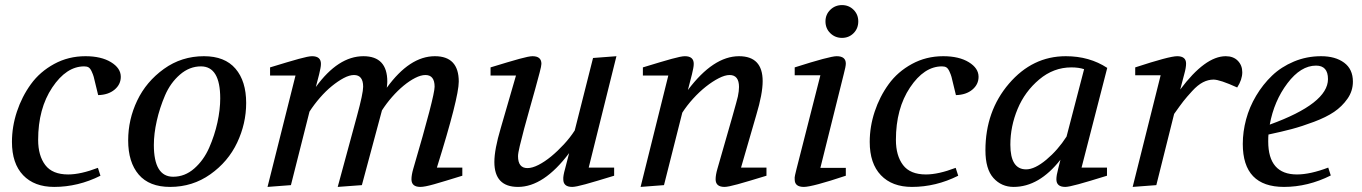

<svg xmlns="http://www.w3.org/2000/svg" viewBox="-20 -728 5356 755"><path d="M27 -170Q27 -230 46.5 -289Q66 -348 101.5 -397Q137 -446 193 -476.5Q249 -507 316 -507Q378 -507 416.5 -483.5Q455 -460 455 -426Q455 -396 430.5 -375.5Q406 -355 366 -354Q362 -369 356.5 -393Q351 -417 348.5 -426Q346 -435 340.5 -447Q335 -459 328.5 -463Q322 -467 311 -467Q241 -467 185.5 -384Q130 -301 130 -178Q130 -116 158 -79Q186 -42 248 -42Q297 -42 365 -68L375 -37Q287 7 193 7Q115 7 71 -39Q27 -85 27 -170Z M484 -176Q484 -258 519.5 -332.5Q555 -407 624.5 -457Q694 -507 782 -507Q864 -507 906 -458Q948 -409 948 -323Q948 -242 912.5 -167Q877 -92 807 -42.5Q737 7 649 7Q567 7 525.5 -41.5Q484 -90 484 -176ZM585 -158Q585 -33 661 -33Q707 -33 744 -65.5Q781 -98 802.5 -147Q824 -196 835 -246.5Q846 -297 846 -341Q846 -467 770 -467Q725 -467 687.5 -434.5Q650 -402 629 -353Q608 -304 596.5 -253Q585 -202 585 -158Z M1032 7 1142 -431H1042V-463Q1117 -486 1155 -496.5Q1193 -507 1207 -507Q1242 -507 1242 -477Q1242 -469 1240 -459Q1238 -449 1235 -436L1222 -386Q1310 -507 1409 -507Q1503 -507 1503 -407Q1503 -404 1502.5 -398Q1502 -392 1501 -383Q1591 -507 1690 -507Q1784 -507 1784 -407Q1784 -344 1698 -69H1798V-37Q1724 -14 1687 -3.5Q1650 7 1633 7Q1598 7 1598 -23Q1598 -40 1605 -64Q1689 -350 1689 -387Q1689 -433 1653 -433Q1635 -433 1612.5 -421.5Q1590 -410 1567 -391Q1544 -372 1522 -347Q1500 -322 1482 -294L1403 0L1308 7L1384 -273Q1408 -361 1408 -387Q1408 -433 1372 -433Q1354 -433 1331.5 -421Q1309 -409 1285 -389.5Q1261 -370 1238 -343.5Q1215 -317 1197 -289L1124 0Z M1909 -431V-463Q1984 -486 2022 -496.5Q2060 -507 2074 -507Q2109 -507 2109 -477Q2109 -469 2102 -442.5Q2095 -416 2085 -379.5Q2075 -343 2063 -301Q2051 -259 2041 -221.5Q2031 -184 2024 -154.5Q2017 -125 2017 -114Q2017 -67 2054 -67Q2073 -67 2097.5 -79.5Q2122 -92 2147.5 -113Q2173 -134 2197.5 -160.5Q2222 -187 2240 -215L2312 -500L2404 -507L2295 -69H2395V-37Q2320 -14 2282 -3.5Q2244 7 2230 7Q2195 7 2195 -23Q2194 -36 2202 -64L2218 -126Q2118 7 2017 7Q1924 7 1924 -91Q1924 -140 1949 -224L2009 -431Z M2499 7 2608 -431H2508V-463Q2583 -486 2621 -496.5Q2659 -507 2673 -507Q2708 -507 2708 -477Q2708 -469 2706 -459Q2704 -449 2701 -436L2685 -374Q2785 -507 2886 -507Q2979 -507 2979 -409Q2979 -359 2954 -276L2894 -69H2994V-37Q2919 -14 2881 -3.5Q2843 7 2829 7Q2794 7 2794 -23Q2794 -40 2801 -64Q2877 -327 2881.5 -348.5Q2886 -370 2886 -386Q2886 -433 2849 -433Q2831 -433 2806.5 -420.5Q2782 -408 2756 -387.5Q2730 -367 2705.5 -340Q2681 -313 2663 -285L2591 0Z M3105 -22Q3104 -30 3106.5 -40Q3109 -50 3112 -63L3206 -432H3105V-463Q3243 -507 3270 -507Q3306 -507 3306 -478Q3306 -467 3298 -437L3206 -68H3306V-37Q3174 7 3141 7Q3105 7 3105 -22ZM3226 -644Q3226 -671 3245 -689.5Q3264 -708 3291 -708Q3318 -708 3336.5 -689.5Q3355 -671 3355 -644Q3355 -616 3336.5 -597.5Q3318 -579 3291 -579Q3264 -579 3245 -597.5Q3226 -616 3226 -644Z M3400 -170Q3400 -230 3419.5 -289Q3439 -348 3474.5 -397Q3510 -446 3566 -476.5Q3622 -507 3689 -507Q3751 -507 3789.5 -483.5Q3828 -460 3828 -426Q3828 -396 3803.5 -375.5Q3779 -355 3739 -354Q3735 -369 3729.5 -393Q3724 -417 3721.5 -426Q3719 -435 3713.5 -447Q3708 -459 3701.5 -463Q3695 -467 3684 -467Q3614 -467 3558.5 -384Q3503 -301 3503 -178Q3503 -116 3531 -79Q3559 -42 3621 -42Q3670 -42 3738 -68L3748 -37Q3660 7 3566 7Q3488 7 3444 -39Q3400 -85 3400 -170Z M3855 -137Q3855 -291 3947.5 -399Q4040 -507 4171 -507Q4264 -507 4334 -461L4233 -69H4333V-37Q4259 -14 4220.5 -3.5Q4182 7 4169 7Q4134 7 4134 -23Q4134 -38 4141 -64L4150 -100Q4066 7 3966 7Q3918 7 3886.5 -28Q3855 -63 3855 -137ZM3953 -159Q3953 -62 4015 -62Q4049 -62 4094.5 -100Q4140 -138 4174 -191L4243 -456Q4222 -463 4193 -463Q4123 -463 4066.5 -415.5Q4010 -368 3981.5 -299.5Q3953 -231 3953 -159Z M4434 7 4544 -432H4444V-463Q4578 -507 4609 -507Q4644 -507 4644 -478Q4644 -462 4637 -437L4621 -376Q4719 -507 4800 -507Q4830 -507 4847.5 -489Q4865 -471 4865 -444Q4865 -415 4845 -384Q4777 -415 4752 -415Q4731 -415 4710.5 -404.5Q4690 -394 4668 -370Q4646 -346 4633.5 -330Q4621 -314 4597 -280L4527 0Z M4867 -162Q4867 -210 4880 -258.5Q4893 -307 4919.5 -351.5Q4946 -396 4982 -430.5Q5018 -465 5068 -486Q5118 -507 5175 -507Q5231 -507 5265.5 -481.5Q5300 -456 5300 -407Q5300 -370 5278.5 -339.5Q5257 -309 5226 -288Q5195 -267 5147 -249Q5099 -231 5059.5 -220.5Q5020 -210 4968 -199Q4967 -190 4967 -172Q4967 -42 5080 -42Q5132 -42 5203 -69L5213 -38Q5123 7 5029 7Q4867 7 4867 -162ZM4973 -238Q5202 -321 5202 -417Q5202 -470 5155 -470Q5095 -470 5042.5 -400.5Q4990 -331 4973 -238Z"/></svg>

Font: Volkhov
Style: Italic
Weight: 400
Italic angle: -12°
Designer: Cyreal (www.cyreal.org)
Foundry: Cyreal (www.cyreal.org)
Version: Version 1.010